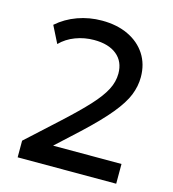

<svg xmlns="http://www.w3.org/2000/svg" viewBox="-107 -804 804 892"><g transform="rotate(15 295.0 -357.5)"><path d="M59.5 0V-80L211 -218.5Q283 -284.5 327 -332.2Q371 -380 391 -418.5Q411 -457 411 -496.5Q411 -554 371.8 -586.2Q332.5 -618.5 262.5 -618.5Q216 -618.5 173.5 -602.5Q131 -586.5 101 -556L60 -637.5Q102.5 -675 158 -695Q213.5 -715 274.5 -715Q347 -715 401.2 -689.2Q455.5 -663.5 485.8 -616.8Q516 -570 516 -507.5Q516 -464 498.8 -420.8Q481.5 -377.5 437.2 -323.5Q393 -269.5 312 -194L204.5 -95H533.5V0Z"/></g></svg>

Font: Geologica
Style: Regular
Weight: 400
Designer: Sindre Bremnes, Frode Helland
Foundry: Monokrom Skriftforlag AS
Version: Version 1.010; ttfautohint (v1.8.4.7-5d5b);gftools[0.9.28]